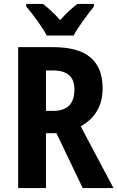

<svg xmlns="http://www.w3.org/2000/svg" viewBox="-20 -953 596 973"><path d="M217 -773H353C376 -816 426 -883 456 -920V-933H372C344 -911 316 -887 285 -851C255 -885 224 -913 198 -933H113V-920C145 -883 196 -814 217 -773ZM250 -714H72V0H213V-278H266L399 0H555L389 -313C459 -352 500 -414 500 -505C500 -645 419 -714 250 -714ZM246 -596C321 -596 357 -566 357 -499C357 -427 322 -391 249 -391H213V-596Z"/></svg>

Font: Noto Sans Arabic UI Cn
Style: Bold
Weight: 700
Width: 3
Designer: Monotype Design Team, Nadine Chahine and Nizar Qandah
Foundry: Monotype Imaging Inc.
Version: Version 2.010